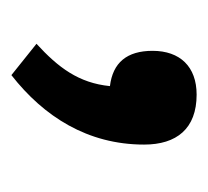

<svg xmlns="http://www.w3.org/2000/svg" viewBox="-34 -326 360 332"><g transform="rotate(-90 146.0 -160.0)"><path d="M182.1 -320.3C110.4 -264.2 62 -188.5 62 -90.8C62 -34.7 89.4 0 148.4 0C196.8 0 224.1 -28.8 224.1 -76.2C224.1 -120.6 203.6 -145 163.1 -149.9C168.5 -204.1 195.3 -239.3 236.3 -276.9Z"/></g></svg>

Font: Vazirmatn SemiBold
Style: Regular
Weight: 600
Designer: Saber Rastikerdar
Foundry: Saber Rastikerdar
Version: Version 33.003